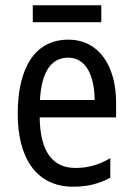

<svg xmlns="http://www.w3.org/2000/svg" viewBox="-20 -789 502 726"><path d="M363 -769H104V-705H363ZM238 -639C116 -639 47 -538 47 -358C47 -195 115 -83 257 -83C311 -83 354 -94 397 -117V-191C353 -165 312 -154 265 -154C177 -154 132 -218 130 -345H419V-401C419 -537 356 -639 238 -639ZM238 -571C307 -571 337 -500 338 -411H131C137 -518 174 -571 238 -571Z"/></svg>

Font: Noto Sans Kannada UI Condensed
Style: Regular
Weight: 400
Width: 3
Designer: Jelle Bosma - Monotype Design Team
Foundry: Monotype Imaging Inc.
Version: Version 2.005